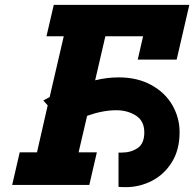

<svg xmlns="http://www.w3.org/2000/svg" viewBox="-20 -760 798 789"><path d="M718 -217Q718 -144 686 -93Q654 -42 603.5 -16.5Q553 9 498 9Q477 9 467 8V-133H481Q518 -133 545.5 -151.5Q573 -170 573 -216Q573 -263 538.5 -285Q504 -307 458 -307Q402 -307 338 -284L303 -134H378L347 0H30L61 -134H132L176 -327L158 -347L184 -361L242 -611H171L201 -740H758L706 -515H546L568 -611H413L371 -430Q419 -442 468 -442Q545 -442 602 -410.5Q659 -379 688.5 -327.5Q718 -276 718 -217Z"/></svg>

Font: Arvo
Style: Bold Italic
Weight: 700
Italic angle: -13°
Designer: Anton Koovit (Cyrillic Expansion: Cyreal)
Foundry: Anton Koovit, Yassin Baggar
Version: Version 3.000